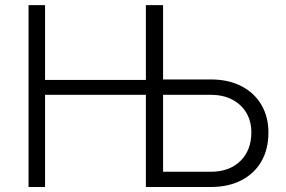

<svg xmlns="http://www.w3.org/2000/svg" viewBox="-20 -748 1146 768"><path d="M94.2 0V-727.5H160.2V-428.2H595.7V-368.7H160.2V0ZM612.8 -430.2H822.8Q894 -430.2 945.8 -403.3Q997.6 -376.5 1025.6 -328.6Q1053.7 -280.8 1053.7 -217.8Q1053.7 -151.9 1025.9 -103Q998 -54.2 946 -27.1Q894 0 822.8 0H563.5V-727.5H632.3V-61H822.8Q897.9 -61 941.7 -104.2Q985.4 -147.5 985.4 -218.3Q985.4 -262.7 965.6 -296.4Q945.8 -330.1 909.4 -349.4Q873 -368.7 822.8 -368.7H612.8Z"/></svg>

Font: Inter 16pt Light
Style: Regular
Weight: 300
Version: Version 4.001;git-66647c0bb